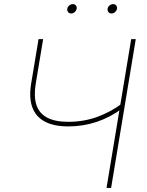

<svg xmlns="http://www.w3.org/2000/svg" viewBox="-20 -919 719 939"><path d="M314.5 -300.8Q243.2 -300.8 199 -324.5Q154.8 -348.1 137.9 -394.8Q121.1 -441.4 132.3 -509.8L168.5 -727.5H190.9L154.8 -509.8Q144.5 -447.8 158 -406.2Q171.4 -364.7 210.2 -344Q249 -323.2 314.5 -323.2Q388.7 -323.2 455.3 -347.2Q522 -371.1 580.6 -415.5L575.7 -387.2Q520 -345.7 453.6 -323.2Q387.2 -300.8 314.5 -300.8ZM501 0 621.6 -727.5H644L523.4 0ZM525.4 -853Q516.1 -853 510.5 -859.9Q504.9 -866.7 506.3 -876.5Q507.8 -885.7 515.9 -892.3Q523.9 -898.9 533.2 -898.9Q543 -898.9 548.3 -892.3Q553.7 -885.7 552.2 -876.5Q550.3 -866.7 542.5 -859.9Q534.7 -853 525.4 -853ZM328.1 -853Q318.8 -853 313.2 -859.9Q307.6 -866.7 309.1 -876.5Q310.5 -885.7 318.6 -892.3Q326.7 -898.9 335.9 -898.9Q345.7 -898.9 351.1 -892.3Q356.4 -885.7 355 -876.5Q353 -866.7 345.2 -859.9Q337.4 -853 328.1 -853Z"/></svg>

Font: Inter 16pt Thin
Style: Italic
Weight: 250
Italic angle: -9.3988°
Version: Version 4.001;git-66647c0bb